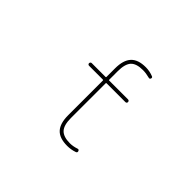

<svg xmlns="http://www.w3.org/2000/svg" viewBox="-147 -1035 1294 1294"><g transform="rotate(45 500.0 -388.0)"><path d="M600.6 -12.7Q526.4 -12.7 492.7 -49.3Q459 -85.9 459 -163.1V-494.1Q459 -499 454.1 -499H323.2Q317.4 -499 314 -502.4Q310.5 -505.9 310.5 -511.2Q310.5 -516.6 314 -520.5Q317.4 -524.4 323.2 -524.4H454.1Q459 -524.4 459 -528.3V-610.4Q459 -688.5 493.2 -725.6Q527.3 -762.7 600.6 -762.7Q636.7 -762.7 671.9 -749Q682.6 -745.1 678.7 -733.4Q673.8 -722.7 663.1 -726.6Q629.9 -735.4 600.6 -735.4Q538.1 -735.4 511.7 -707Q485.4 -677.7 485.4 -610.4V-528.3Q485.4 -524.4 489.3 -524.4H668.9Q674.8 -524.4 678.2 -520.5Q681.6 -516.6 681.6 -511.2Q681.6 -505.9 678.2 -502.4Q674.8 -499 668.9 -499H489.3Q485.4 -499 485.4 -494.1V-163.1Q485.4 -96.7 511.7 -67.4Q539.1 -38.1 600.6 -38.1Q629.9 -38.1 662.1 -48.8Q673.8 -53.7 678.7 -41Q682.6 -28.3 669.9 -24.4Q635.7 -12.7 600.6 -12.7Z"/></g></svg>

Font: Rounded-X Mgen+ 1m thin
Style: Regular
Weight: 100
Designer: [Source Han Sans]
Ryoko NISHIZUKA  (kana & ideographs); Paul D. Hunt (Latin, Greek & Cyrillic); Wenlong ZHANG  (bopomofo
Version: Version 1.059.20150602